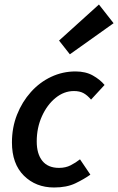

<svg xmlns="http://www.w3.org/2000/svg" viewBox="-20 -820 524 852"><path d="M220 12Q139 12 86 -40.5Q33 -93 33 -188Q33 -254 55.5 -311Q78 -368 117 -411.5Q156 -455 207 -479Q258 -503 315 -503Q360 -503 392 -485Q424 -467 444 -443L384 -378Q367 -398 350 -407Q333 -416 308 -416Q264 -416 226.5 -385.5Q189 -355 166 -304Q143 -253 143 -192Q143 -137 168 -106Q193 -75 242 -75Q271 -75 293.5 -86.5Q316 -98 335 -113L381 -45Q353 -25 314.5 -6.5Q276 12 220 12ZM290 -579 242 -640 419 -800 484 -717Z"/></svg>

Font: Source Sans Pro SemiBold
Style: Italic
Weight: 600
Italic angle: -11°
Designer: Paul D. Hunt
Foundry: Adobe Systems Incorporated
Version: Version 1.095;hotconv 1.0.109;makeotfexe 2.5.65596